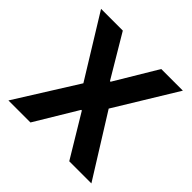

<svg xmlns="http://www.w3.org/2000/svg" viewBox="-178 -874 1042 1042"><g transform="rotate(45 343.0 -353.5)"><path d="M339.8 -463.9H344.7L490.2 -707H656.2L440.4 -353.5L661.1 0H491.2L344.7 -243.2H339.8L193.4 0H24.4L246.1 -353.5L28.3 -707H195.3Z"/></g></svg>

Font: Pretendard JP
Style: Bold
Weight: 700
Designer: Base glyphs from Inter by Rasmus Andersson; Hangeul glyphs from Noto Sans CJK(Source Han Sans) by Jang Soo-young and Kan
Foundry: Kil Hyung-jin
Version: Version 1.309